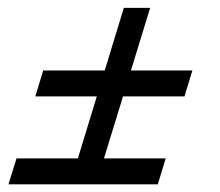

<svg xmlns="http://www.w3.org/2000/svg" viewBox="-20 -480 574 500"><path d="M302.5 -459.5H371L250.5 -66.5H182.5ZM92.5 -296.5H481L460.5 -229H72ZM23 -67.5H411.5L391 0H2Z"/></svg>

Font: Newsreader SemiBold
Style: Italic
Weight: 600
Italic angle: -17°
Designer: Hugues Gentile
Foundry: Production Type
Version: Version 1.003